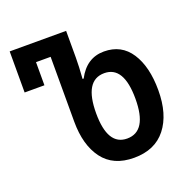

<svg xmlns="http://www.w3.org/2000/svg" viewBox="-128 -840 968 975"><g transform="rotate(-20 356.0 -352.0)"><path d="M435 10Q548 10 607.5 -65.5Q667 -141 667 -271Q667 -398 617.5 -474Q568 -550 474 -550Q380 -550 331 -456H325Q330 -523 330 -569V-714H25V-492H132V-617H211V-267Q211 -140 267 -65Q323 10 435 10ZM435 -94Q330 -94 330 -268Q330 -446 438 -446Q543 -446 543 -270Q543 -94 435 -94Z"/></g></svg>

Font: Noto Sans Georgian Condensed Semi
Style: Regular
Weight: 600
Width: 3
Designer: Monotype Design Team
Foundry: Monotype Imaging Inc.
Version: Version 1.901